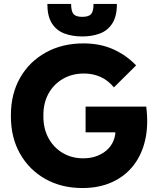

<svg xmlns="http://www.w3.org/2000/svg" viewBox="-20 -934 788 969"><path d="M396 15Q290 15 208.5 -31Q127 -77 81 -158.5Q35 -240 35 -346V-353Q35 -460 81.5 -541.5Q128 -623 211 -669Q294 -715 401 -715Q485 -715 551 -685.5Q617 -656 667 -604L555 -493Q524 -530 486 -546.5Q448 -563 404 -563Q344 -563 297.5 -536Q251 -509 225 -462Q199 -415 199 -353V-346Q199 -284 225 -236.5Q251 -189 296.5 -162Q342 -135 400 -135Q440 -135 472.5 -148Q505 -161 527 -184Q549 -207 558 -239Q567 -271 559 -308L628 -266H412V-396H718Q730 -302 712.5 -226.5Q695 -151 652 -97Q609 -43 544 -14Q479 15 396 15ZM395 -750Q345 -750 305 -765Q265 -780 242 -816Q219 -852 219 -914H339Q339 -876 351.5 -862.5Q364 -849 395 -849Q427 -849 439.5 -862.5Q452 -876 452 -914H570Q570 -852 547 -816Q524 -780 484.5 -765Q445 -750 395 -750Z"/></svg>

Font: SUSE ExtraBold
Style: Regular
Weight: 800
Designer: Rene Bieder
Foundry: SUSE
Version: Version 1.000